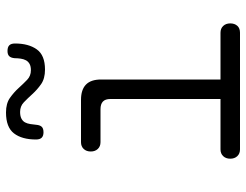

<svg xmlns="http://www.w3.org/2000/svg" viewBox="-110 -710 820 640"><g transform="rotate(-90 300.0 -390.0)"><path d="M511 -65Q525 -65 533.5 -56Q542 -47 542 -32.5Q542 -18 534 -9Q526 0 511 0H122Q108 0 99.5 -9Q91 -18 91 -32.5Q91 -47 99.5 -56Q108 -65 122 -65H290V-432Q290 -449 281.5 -457Q273 -465 256 -465H146Q132 -465 123.5 -474Q115 -483 115 -497.5Q115 -512 123.5 -521Q132 -530 146 -530H287Q321 -530 338 -513.5Q355 -497 355 -463V-65ZM204 -679Q203 -667 197.5 -661Q192 -655 179 -655Q167 -655 161 -661Q155 -667 155 -680Q155 -727 175.5 -753.5Q196 -780 245 -780Q275 -780 293.5 -767Q312 -754 326.5 -738Q341 -722 354 -709.5Q367 -697 386 -697Q399 -697 407 -701.5Q415 -706 419 -713.5Q423 -721 424.5 -731Q426 -741 426 -751Q427 -763 432.5 -769Q438 -775 450 -775Q463 -775 469 -769Q475 -763 475 -750Q475 -705 455.5 -677.5Q436 -650 388 -650Q358 -650 339.5 -663Q321 -676 306.5 -692Q292 -708 279 -720.5Q266 -733 247 -733Q233 -733 224.5 -728.5Q216 -724 212 -716.5Q208 -709 206.5 -699Q205 -689 204 -679Z"/></g></svg>

Font: Maple Mono ExtraLight
Style: Regular
Weight: 275
Monospace: yes
Designer: subframe7536
Version: Version 7.000